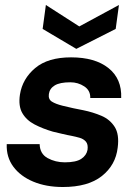

<svg xmlns="http://www.w3.org/2000/svg" viewBox="-20 -738 535 770"><path d="M232 12Q165 12 113.5 -9.5Q62 -31 33.5 -69.5Q5 -108 7 -160H139Q140 -121 171 -104Q202 -87 240 -87Q285 -87 306 -101Q327 -115 331 -137Q334 -159 324.5 -170Q315 -181 299 -185.5Q283 -190 268 -193Q251 -196 228 -201.5Q205 -207 192 -210Q151 -222 118.5 -239Q86 -256 69.5 -284.5Q53 -313 60 -359Q70 -422 121 -465Q172 -508 265 -508Q361 -508 415 -465Q469 -422 466 -345H342Q343 -375 318 -391.5Q293 -408 262 -408Q220 -408 199.5 -395.5Q179 -383 176 -361Q173 -340 188 -330.5Q203 -321 231 -314Q247 -310 274 -304Q301 -298 314 -296Q353 -288 387 -273.5Q421 -259 440 -229Q459 -199 452 -146Q444 -76 388.5 -32Q333 12 232 12ZM286 -542 151 -622 164 -718 298 -632 457 -718 444 -622Z"/></svg>

Font: Host Grotesk
Style: Bold Italic
Weight: 700
Italic angle: -8°
Designer: Doğukan Karapınar
Foundry: Element Type
Version: Version 1.003; ttfautohint (v1.8.4.7-5d5b)